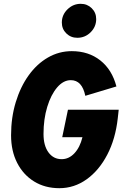

<svg xmlns="http://www.w3.org/2000/svg" viewBox="-20 -977 642 1006"><path d="M291 9Q216 9 159 -26Q102 -61 70 -123.5Q38 -186 38 -268Q38 -361 62.5 -441.5Q87 -522 130 -582Q173 -642 231 -675.5Q289 -709 356 -709Q444 -709 505.5 -660.5Q567 -612 590 -524L427 -475Q410 -557 351 -557Q312 -557 279.5 -519Q247 -481 227.5 -417Q208 -353 208 -275Q208 -214 234 -178.5Q260 -143 303 -143Q341 -143 370 -174Q399 -205 412 -258H306L336 -402H602L597 -357Q585 -249 542 -166.5Q499 -84 434 -37.5Q369 9 291 9ZM385 -779Q351 -779 327.5 -802Q304 -825 304 -859Q304 -899 333.5 -928Q363 -957 403 -957Q437 -957 460.5 -934Q484 -911 484 -877Q484 -837 455 -808Q426 -779 385 -779Z"/></svg>

Font: Red Hat Mono
Style: Bold Italic
Weight: 700
Italic angle: -12°
Monospace: yes
Designer: Pentagram, MCKL
Foundry: Pentagram, MCKL
Version: Version 1.023; ttfautohint (v1.8.3)